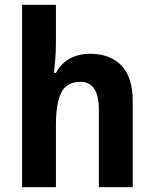

<svg xmlns="http://www.w3.org/2000/svg" viewBox="-20 -780 642 800"><path d="M213 -599Q213 -564 210 -529Q207 -494 205 -476H213Q235 -517 272 -536.5Q309 -556 356 -556Q438 -556 485.5 -507.5Q533 -459 533 -358V0H392V-321Q392 -439 316 -439Q257 -439 235 -393.5Q213 -348 213 -260V0H72V-760H213Z"/></svg>

Font: Noto Sans Gurmukhi UI SemiCondensed
Style: Bold
Weight: 700
Width: 4
Designer: Jelle Bosma - Monotype Design Team
Foundry: Monotype Imaging Inc.
Version: Version 2.004; ttfautohint (v1.8.4.7-5d5b)